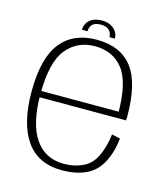

<svg xmlns="http://www.w3.org/2000/svg" viewBox="-105 -768 747 855"><g transform="rotate(15 269.0 -341.0)"><path d="M259.5 4.5V-25.5Q173.5 -25.5 126.5 -94.2Q79.5 -163 79.5 -298.5Q79.5 -445.5 129 -506.5Q178.5 -567.5 260 -567.5Q343 -567.5 389.8 -507.8Q436.5 -448 436.5 -305.5L441.5 -313H72.5V-284H478Q479 -292 479 -300.5Q479 -456.5 424.5 -527Q370 -597.5 260 -597.5Q153 -597.5 95.8 -526Q38.5 -454.5 38.5 -298.5Q38.5 -154 93.2 -74.8Q148 4.5 259.5 4.5ZM259.5 -25.5V4.5Q323 4.5 369.2 -17Q415.5 -38.5 441 -87.2Q466.5 -136 473 -199L434 -207.5Q428 -153 407.5 -108Q387 -63 347.8 -44.2Q308.5 -25.5 259.5 -25.5ZM260.5 -686Q234.5 -686 217.5 -677.2Q200.5 -668.5 192.2 -654Q184 -639.5 184 -623H209.5Q209.5 -634 214 -644.2Q218.5 -654.5 229.5 -660.8Q240.5 -667 260.5 -667Q278.5 -667 289.5 -660.8Q300.5 -654.5 305.8 -644.5Q311 -634.5 311 -623H336Q336 -639.5 327 -654Q318 -668.5 301 -677.2Q284 -686 260.5 -686Z"/></g></svg>

Font: Anybody UltraCondensed Thin ExtraLight
Style: Regular
Weight: 250
Version: Version 1.111